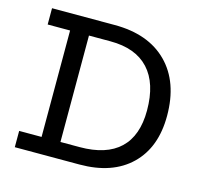

<svg xmlns="http://www.w3.org/2000/svg" viewBox="-90 -687 828 786"><g transform="rotate(15 324.5 -294.5)"><path d="M303 -589Q446 -589 526 -508.5Q606 -428 606 -285Q606 -151 528 -75.5Q450 0 311 0H37V-69H132V-520H37V-589ZM293 -69Q406 -69 463.5 -123.5Q521 -178 521 -285Q521 -400 465.5 -460Q410 -520 303 -520H212V-69Z"/></g></svg>

Font: Podkova VF Beta
Style: Regular
Weight: 400
Designer: Ilya Yudin
Foundry: Cyreal (www.cyreal.org)
Version: Version 2.100